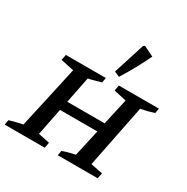

<svg xmlns="http://www.w3.org/2000/svg" viewBox="-183 -958 1086 1113"><g transform="rotate(30 360.0 -401.0)"><path d="M-4 0 2 -33Q25 -40 47 -45.5Q69 -51 90 -55L182 -471L94 -490L101 -527H369L363 -494Q335 -487 317.5 -481.5Q300 -476 279 -472L244 -296H494L533 -471L449 -490L456 -527H724L718 -494Q692 -486 672 -481Q652 -476 630 -472L546 -53L626 -37L618 0H351L357 -32Q378 -40 399 -45.5Q420 -51 441 -55L481 -234H231L195 -53L271 -37L264 0ZM431 -571 396 -586 462 -794 472 -802 540 -769Q517 -721 490 -671.5Q463 -622 431 -571Z"/></g></svg>

Font: Piazzolla SC Medium
Style: Italic
Weight: 500
Italic angle: -11.3°
Designer: Juan Pablo del Peral
Foundry: Huerta Tipografica
Version: Version 1.330